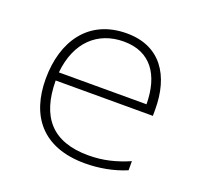

<svg xmlns="http://www.w3.org/2000/svg" viewBox="-101 -651 803 772"><g transform="rotate(20 300.0 -264.5)"><path d="M336 10C394 10 457 -1 511 -24V-63C455 -39 402 -25 338 -25C182 -25 113 -109 112 -263H528V-291C528 -434 462 -539 317 -539C153 -539 72 -416 72 -256C72 -101 151 10 336 10ZM488 -298H113C126 -432 206 -504 317 -504C432 -504 487 -423 488 -298Z"/></g></svg>

Font: Noto Sans Mono ExtraLight
Style: Regular
Weight: 200
Designer: Monotype Design Team
Foundry: Monotype Imaging Inc.
Version: Version 2.014